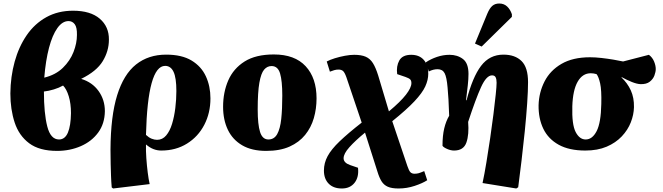

<svg xmlns="http://www.w3.org/2000/svg" viewBox="-20 -843 3776 1093"><path d="M305 16Q204 16 146 -27.5Q88 -71 63.5 -145.5Q39 -220 39 -311Q40 -407 63.5 -492Q87 -577 132 -642.5Q177 -708 243.5 -745Q310 -782 396 -782Q495 -782 548 -736.5Q601 -691 600 -617Q600 -553 565 -495Q530 -437 442 -394Q505 -375 541 -325Q577 -275 577 -210Q576 -139 539 -88.5Q502 -38 440 -11Q378 16 305 16ZM232 -401Q297 -417 338 -457Q379 -497 398.5 -547Q418 -597 418 -644Q419 -687 405.5 -705Q392 -723 370 -723Q335 -723 306.5 -683Q278 -643 259 -571Q240 -499 232 -401ZM316 -49Q350 -49 366.5 -88Q383 -127 384 -199Q384 -253 371.5 -294.5Q359 -336 339 -356Q316 -343 286.5 -334Q257 -325 230 -322Q230 -198 249 -123.5Q268 -49 316 -49Z M624 230 616 224Q613 189 612 157.5Q611 126 610 90.5Q609 55 609 8Q610 -182 647 -301Q684 -420 754.5 -476Q825 -532 926 -532Q1015 -532 1070.5 -498.5Q1126 -465 1152 -408.5Q1178 -352 1178 -283Q1178 -200 1143 -132.5Q1108 -65 1044.5 -25.5Q981 14 898 14Q851 14 812 -20H811Q810 15 813 57.5Q816 100 821 139.5Q826 179 832 205ZM874 -47Q905 -47 926 -72Q947 -97 959.5 -138Q972 -179 978 -228Q984 -277 984 -325Q984 -400 968 -434Q952 -468 920 -468Q821 -468 811 -75Q827 -60 843 -53.5Q859 -47 874 -47Z M1495 16Q1413 16 1358.5 -16Q1304 -48 1277 -104.5Q1250 -161 1250 -235Q1250 -318 1279.5 -385.5Q1309 -453 1372.5 -493Q1436 -533 1539 -533Q1658 -533 1720 -466Q1782 -399 1782 -283Q1782 -224 1766.5 -170.5Q1751 -117 1717 -75Q1683 -33 1628.5 -8.5Q1574 16 1495 16ZM1508 -49Q1541 -49 1558 -79.5Q1575 -110 1581 -166Q1587 -222 1587 -299Q1587 -382 1574.5 -424.5Q1562 -467 1526 -467Q1501 -467 1483.5 -446.5Q1466 -426 1456.5 -372Q1447 -318 1447 -220Q1447 -134 1460.5 -91.5Q1474 -49 1508 -49Z M1926 230Q1878 230 1851 202.5Q1824 175 1824 128Q1824 85 1845 46Q1866 7 1913.5 -38.5Q1961 -84 2039 -145L1952 -403Q1942 -431 1932.5 -439Q1923 -447 1907 -447Q1894 -447 1882.5 -443.5Q1871 -440 1858 -435L1840 -493Q1859 -503 1886.5 -511.5Q1914 -520 1943.5 -525.5Q1973 -531 1996 -531Q2037 -531 2062 -520Q2087 -509 2103 -483.5Q2119 -458 2133 -413L2194 -209Q2260 -264 2291 -304Q2322 -344 2322 -370Q2322 -384 2315 -391Q2308 -398 2288 -405L2241 -421Q2235 -466 2253 -498.5Q2271 -531 2321 -531Q2367 -531 2392.5 -502Q2418 -473 2418 -424Q2418 -388 2401 -351Q2384 -314 2339.5 -266.5Q2295 -219 2213 -153L2299 102Q2308 129 2316.5 137.5Q2325 146 2340 146Q2353 146 2363.5 143Q2374 140 2395 131L2412 183Q2386 200 2341 215Q2296 230 2249 230Q2210 230 2187.5 220Q2165 210 2152 189Q2139 168 2129 135L2058 -88Q2002 -42 1969 -5Q1936 32 1936 58Q1936 84 1974 97L2018 112Q2024 165 1998.5 197.5Q1973 230 1926 230Z M2919 230 2727 199Q2738 148 2749 81Q2760 14 2770.5 -57Q2781 -128 2789 -192.5Q2797 -257 2802 -304.5Q2807 -352 2807 -372Q2807 -392 2801.5 -403Q2796 -414 2781 -414Q2749 -414 2718.5 -347Q2688 -280 2645 -149Q2651 -77 2635 -31.5Q2619 14 2565 14Q2546 14 2525.5 5Q2505 -4 2499 -13Q2499 -71 2509 -112.5Q2519 -154 2537 -184Q2535 -242 2533 -277Q2531 -312 2528 -344Q2523 -404 2511 -426.5Q2499 -449 2471 -449Q2446 -449 2421 -436L2404 -488Q2432 -507 2467.5 -519Q2503 -531 2539 -531Q2584 -531 2615.5 -507Q2647 -483 2647 -422Q2647 -394 2643 -357.5Q2639 -321 2633 -273L2636 -272Q2670 -404 2718.5 -468Q2767 -532 2846 -532Q2912 -532 2949 -495.5Q2986 -459 2986 -375Q2986 -327 2981 -254Q2976 -181 2967.5 -96.5Q2959 -12 2949 71Q2939 154 2930 223ZM2722 -578 2684 -595 2754 -765Q2767 -796 2782.5 -809.5Q2798 -823 2822 -823Q2849 -823 2867 -806Q2885 -789 2894 -762V-747Z M3312 14Q3220 14 3160.5 -19Q3101 -52 3073 -110Q3045 -168 3046 -244Q3048 -317 3080 -379.5Q3112 -442 3176.5 -479.5Q3241 -517 3339 -517Q3369 -517 3404 -513Q3439 -509 3472 -503.5Q3505 -498 3527 -493L3674 -531Q3694 -516 3703.5 -493Q3713 -470 3713 -450Q3713 -434 3705.5 -413.5Q3698 -393 3679 -378Q3660 -363 3626 -364Q3605 -365 3576.5 -376.5Q3548 -388 3519 -404L3518 -402Q3552 -370 3571 -328.5Q3590 -287 3589 -233Q3588 -190 3571 -146.5Q3554 -103 3519.5 -66.5Q3485 -30 3433.5 -8Q3382 14 3312 14ZM3314 -49Q3352 -49 3376.5 -96.5Q3401 -144 3403 -251Q3405 -330 3396.5 -368Q3388 -406 3376 -421Q3359 -426 3343 -426Q3296 -426 3268.5 -378Q3241 -330 3238 -238Q3235 -134 3257 -91.5Q3279 -49 3314 -49Z"/></svg>

Font: Literata 36pt ExtraBold
Style: Italic
Weight: 800
Italic angle: -2°
Designer: Latin by Veronika Burian and Jose Scaglione. Greek by Irene Vlachou. Cyrillic by Vera Evstafieva
Foundry: TypeTogether
Version: Version 3.002